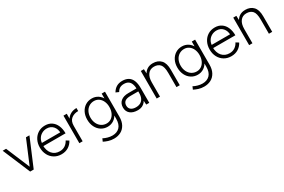

<svg xmlns="http://www.w3.org/2000/svg" viewBox="105 -1660 4467 3020"><g transform="rotate(-30 2338.5 -150.0)"><path d="M433 -500H496L285 0H223ZM10 -500H72L282 0H221Z M541 -250Q541 -326 572 -385.5Q603 -445 657.5 -478.5Q712 -512 782 -512Q852 -512 902 -478Q952 -444 978 -383Q1004 -322 1004 -243H577L600 -262Q600 -160 650.5 -101.5Q701 -43 787 -43Q843 -43 884 -70.5Q925 -98 949 -145L999 -114Q969 -56 914.5 -22Q860 12 787 12Q716 12 660 -21.5Q604 -55 572.5 -114.5Q541 -174 541 -250ZM580 -298H965L940 -279Q940 -359 897 -408Q854 -457 782 -457Q734 -457 693.5 -434.5Q653 -412 629 -371.5Q605 -331 605 -280Z M1351 -502V-447Q1276 -447 1225 -407Q1174 -367 1174 -280L1139 -274Q1139 -351 1168.5 -402.5Q1198 -454 1246 -478Q1294 -502 1351 -502ZM1114 -500H1174V0H1114Z M1446 165 1444 164 1466 114 1475 119Q1501 133 1543 145Q1585 157 1627 157Q1710 157 1759 107Q1808 57 1808 -46V-500H1868V-46Q1868 38 1836 96.5Q1804 155 1749.5 183.5Q1695 212 1627 212Q1570 212 1524.5 197Q1479 182 1446 165ZM1406 -258Q1406 -332 1435 -389.5Q1464 -447 1515.5 -479.5Q1567 -512 1632 -512Q1695 -512 1744 -479.5Q1793 -447 1820.5 -389.5Q1848 -332 1848 -258Q1848 -183 1820.5 -124.5Q1793 -66 1744 -33Q1695 0 1632 0Q1567 0 1515.5 -33Q1464 -66 1435 -124.5Q1406 -183 1406 -258ZM1808 -258Q1808 -316 1787 -362Q1766 -408 1728.5 -434Q1691 -460 1643 -460Q1592 -460 1551.5 -434Q1511 -408 1488.5 -362Q1466 -316 1466 -258Q1466 -199 1489 -152Q1512 -105 1552.5 -79Q1593 -53 1644 -53Q1691 -53 1728.5 -79Q1766 -105 1787 -152Q1808 -199 1808 -258Z M2324 -75V-268Q2324 -332 2309.5 -374Q2295 -416 2264.5 -436.5Q2234 -457 2185 -457Q2140 -457 2109.5 -439Q2079 -421 2059 -383L2005 -407Q2036 -460 2080.5 -486Q2125 -512 2185 -512Q2252 -512 2296 -485Q2340 -458 2362 -404Q2384 -350 2384 -268V0H2329ZM1988 -141Q1988 -215 2037.5 -256Q2087 -297 2175 -297H2325V-242H2183Q2113 -242 2080.5 -216.5Q2048 -191 2048 -141Q2048 -95 2080.5 -69Q2113 -43 2171 -43Q2219 -43 2253.5 -62.5Q2288 -82 2306 -120.5Q2324 -159 2324 -214H2359Q2359 -111 2310 -49.5Q2261 12 2175 12Q2087 12 2037.5 -28.5Q1988 -69 1988 -141Z M2519 -500H2575L2579 -408V0H2519ZM2878 -256H2938V0H2878ZM2730 -456Q2659 -456 2619 -403.5Q2579 -351 2579 -257H2542Q2542 -337 2565 -394Q2588 -451 2632.5 -481.5Q2677 -512 2741 -512Q2833 -512 2886 -455.5Q2939 -399 2938 -279V-256H2878Q2878 -371 2839.5 -413.5Q2801 -456 2730 -456Z M3083 165 3081 164 3103 114 3112 119Q3138 133 3180 145Q3222 157 3264 157Q3347 157 3396 107Q3445 57 3445 -46V-500H3505V-46Q3505 38 3473 96.5Q3441 155 3386.5 183.5Q3332 212 3264 212Q3207 212 3161.5 197Q3116 182 3083 165ZM3043 -258Q3043 -332 3072 -389.5Q3101 -447 3152.5 -479.5Q3204 -512 3269 -512Q3332 -512 3381 -479.5Q3430 -447 3457.5 -389.5Q3485 -332 3485 -258Q3485 -183 3457.5 -124.5Q3430 -66 3381 -33Q3332 0 3269 0Q3204 0 3152.5 -33Q3101 -66 3072 -124.5Q3043 -183 3043 -258ZM3445 -258Q3445 -316 3424 -362Q3403 -408 3365.5 -434Q3328 -460 3280 -460Q3229 -460 3188.5 -434Q3148 -408 3125.5 -362Q3103 -316 3103 -258Q3103 -199 3126 -152Q3149 -105 3189.5 -79Q3230 -53 3281 -53Q3328 -53 3365.5 -79Q3403 -105 3424 -152Q3445 -199 3445 -258Z M3625 -250Q3625 -326 3656 -385.5Q3687 -445 3741.5 -478.5Q3796 -512 3866 -512Q3936 -512 3986 -478Q4036 -444 4062 -383Q4088 -322 4088 -243H3661L3684 -262Q3684 -160 3734.5 -101.5Q3785 -43 3871 -43Q3927 -43 3968 -70.5Q4009 -98 4033 -145L4083 -114Q4053 -56 3998.5 -22Q3944 12 3871 12Q3800 12 3744 -21.5Q3688 -55 3656.5 -114.5Q3625 -174 3625 -250ZM3664 -298H4049L4024 -279Q4024 -359 3981 -408Q3938 -457 3866 -457Q3818 -457 3777.5 -434.5Q3737 -412 3713 -371.5Q3689 -331 3689 -280Z M4198 -500H4254L4258 -408V0H4198ZM4557 -256H4617V0H4557ZM4409 -456Q4338 -456 4298 -403.5Q4258 -351 4258 -257H4221Q4221 -337 4244 -394Q4267 -451 4311.5 -481.5Q4356 -512 4420 -512Q4512 -512 4565 -455.5Q4618 -399 4617 -279V-256H4557Q4557 -371 4518.5 -413.5Q4480 -456 4409 -456Z"/></g></svg>

Font: Oak Sans Light
Style: Regular
Weight: 400
Designer: Erik Kennedy, Walven
Foundry: Erik Kennedy, Walven
Version: Version 1.100;Glyphs 3.1.2 (3151)